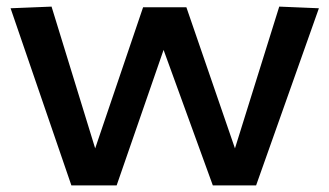

<svg xmlns="http://www.w3.org/2000/svg" viewBox="-20 -561 997 581"><path d="M196 0 12 -536 136 -541 268 -112 413 -539H544L691 -112L825 -541L945 -536L755 0H624L475 -410L333 0Z"/></svg>

Font: Georama Extended Medium
Style: Regular
Weight: 500
Width: 7
Designer: Jean-Baptiste Levee
Foundry: Production Type
Version: Version 1.000